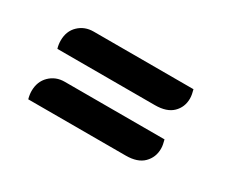

<svg xmlns="http://www.w3.org/2000/svg" viewBox="-58 -516 688 580"><g transform="rotate(30 286.0 -226.0)"><path d="M67 -264Q63 -277 63 -291Q63 -324 84 -344Q105 -364 136 -364H484Q486 -357 487.5 -349Q489 -341 489 -334Q489 -304 468.5 -284Q448 -264 407 -264ZM67 -88Q65 -95 64 -102Q63 -109 63 -115Q63 -148 84 -168.5Q105 -189 136 -189H484Q486 -181 487.5 -174Q489 -167 489 -159Q489 -129 468.5 -108.5Q448 -88 407 -88Z"/></g></svg>

Font: Sansita Swashed ExtraBold
Style: Regular
Weight: 800
Designer: Pablo Cosgaya
Foundry: Omnibus-Type
Version: Version 1.003; ttfautohint (v1.8.3)